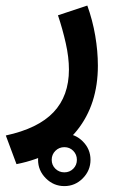

<svg xmlns="http://www.w3.org/2000/svg" viewBox="-35 -312 408 674"><path d="M98.6 249Q98.6 211.4 126 184.3Q153.3 157.2 190.9 157.2Q228.5 157.2 255.6 184.3Q282.7 211.4 282.7 249Q282.7 286.6 255.6 314Q228.5 341.3 190.9 341.3Q153.3 341.3 126 314Q98.6 286.6 98.6 249ZM146.5 249Q146.5 267.6 159.4 280.3Q172.4 293 190.9 293Q209.5 293 222.2 280.3Q234.9 267.6 234.9 249Q234.9 230.5 222.2 217.5Q209.5 204.6 190.9 204.6Q172.4 204.6 159.4 217.5Q146.5 230.5 146.5 249ZM22.9 264.2 -14.6 163.6Q98.6 139.2 152.8 82Q207 24.9 207 -67.9Q207 -110.8 195.8 -160.6Q184.6 -210.4 168.5 -258.3L271.5 -292.5Q290 -241.2 299.3 -186.8Q308.6 -132.3 308.6 -81.5Q308.6 54.2 235.6 145.5Q162.6 236.8 22.9 264.2Z"/></svg>

Font: Vazirmatn RD FD Medium
Style: Regular
Weight: 500
Designer: Saber Rastikerdar
Foundry: Saber Rastikerdar
Version: Version 33.003